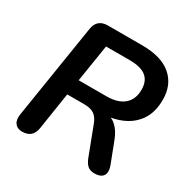

<svg xmlns="http://www.w3.org/2000/svg" viewBox="-160 -856 1005 1015"><g transform="rotate(30 343.0 -348.5)"><path d="M102 8Q72 8 57.5 -12Q43 -32 49 -68L140 -641Q145 -673 164 -689Q183 -705 215 -705H425Q542 -705 602.5 -653Q663 -601 663 -510Q663 -433 628.5 -383Q594 -333 533.5 -308.5Q473 -284 396 -285V-300H422Q469 -300 499 -273.5Q529 -247 547 -200L595 -75Q605 -49 602.5 -30.5Q600 -12 585 -2Q570 8 543 8Q517 8 501.5 -5.5Q486 -19 475 -48L411 -216Q398 -252 376 -267Q354 -282 314 -282H211L176 -56Q171 -24 152.5 -8Q134 8 102 8ZM226 -377H396Q464 -377 501.5 -408.5Q539 -440 539 -500Q539 -552 507 -578Q475 -604 406 -604H262Z"/></g></svg>

Font: Nunito ExtraLight
Style: Italic
Weight: 200
Italic angle: -9°
Designer: Vernon Adams
Foundry: Vernon Adams
Version: Version 3.602